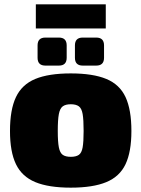

<svg xmlns="http://www.w3.org/2000/svg" viewBox="-20 -852 651 884"><path d="M306 -514Q408 -514 469.5 -488.5Q531 -463 558 -405Q585 -347 585 -249Q585 -153 558 -96Q531 -39 469.5 -13.5Q408 12 306 12Q204 12 142.5 -13.5Q81 -39 53.5 -96Q26 -153 26 -249Q26 -347 53.5 -405Q81 -463 142.5 -488.5Q204 -514 306 -514ZM306 -372Q282 -372 269 -362.5Q256 -353 251 -327Q246 -301 246 -249Q246 -199 251 -173.5Q256 -148 269 -139Q282 -130 306 -130Q330 -130 343 -139Q356 -148 360.5 -173.5Q365 -199 365 -249Q365 -301 360.5 -327Q356 -353 343 -362.5Q330 -372 306 -372ZM423 -679Q459 -679 459 -643V-586Q459 -550 423 -550H361Q325 -550 325 -586V-643Q325 -679 361 -679ZM251 -679Q287 -679 287 -643V-586Q287 -550 251 -550H189Q153 -550 153 -586V-643Q153 -679 189 -679ZM145 -832H467V-721H145Z"/></svg>

Font: Exo 2 Black
Style: Regular
Weight: 900
Designer: Natanael Gama
Foundry: Natanael Gama
Version: Version 2.010